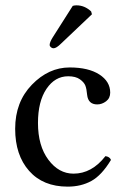

<svg xmlns="http://www.w3.org/2000/svg" viewBox="-20 -693 468 723"><path d="M253.9 -670.9Q259.8 -672.9 268.1 -672.9Q298.8 -672.9 323.2 -649.9L326.2 -639.2L210.9 -529.8Q191.9 -510.7 181.2 -511.2Q176.3 -511.2 171.6 -515.1Q167 -519 167 -523.9Q167 -533.7 178.2 -551.8ZM397.9 -90.8Q362.8 -32.7 324 -11.5Q285.2 9.8 234.9 9.8Q142.1 9.8 89.6 -49.6Q37.1 -108.9 37.1 -208Q37.1 -309.1 100.1 -374Q163.1 -439 242.2 -439Q313 -439 354 -412.6Q395 -386.2 395 -344.2Q395 -323.2 379.4 -311.5Q363.8 -299.8 346.2 -299.8Q312 -299.8 308.1 -335.9Q306.2 -357.9 301.5 -370.4Q296.9 -382.8 281 -394.3Q265.1 -405.8 236.8 -405.8Q187 -405.8 155 -358.4Q123 -311 123 -230Q123 -144 162.1 -91.6Q201.2 -39.1 256.8 -39.1Q325.7 -39.1 377 -105Q393.1 -103 397.9 -90.8Z"/></svg>

Font: Linux Libertine
Style: Regular
Weight: 400
Designer: Philipp H. Poll
Foundry: Philipp H. Poll
Version: Version 5.3.0 ; ttfautohint (v0.9)